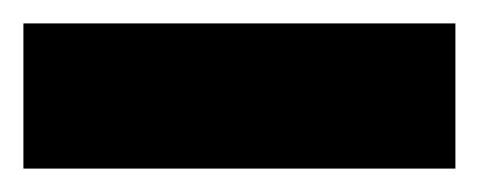

<svg xmlns="http://www.w3.org/2000/svg" viewBox="-20 50 409 164"><path d="M0 194V70H369V194Z"/></svg>

Font: Saira ExtraCondensed Black
Style: Regular
Weight: 900
Width: 2
Designer: Hector Gatti with collaboration of the Omnibus-Type team
Foundry: Omnibus-Type
Version: Version 1.101